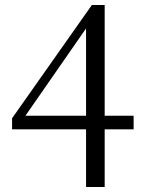

<svg xmlns="http://www.w3.org/2000/svg" viewBox="-20 -743 566 763"><path d="M511 -229V-283H396V-723H345L28 -273V-229H322V0H396V-229ZM322 -283H81L322 -630Z"/></svg>

Font: Noto Serif Tangut
Style: Regular
Weight: 400
Designer: YANG Xicheng
Foundry: Liu Zhao Studio
Version: Version 2.169